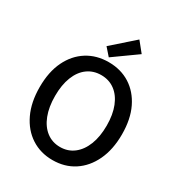

<svg xmlns="http://www.w3.org/2000/svg" viewBox="-227 -1135 1208 1298"><g transform="rotate(30 377.0 -486.0)"><path d="M377 14Q283 14 210.5 -33Q138 -80 97 -166.5Q56 -253 56 -371Q56 -490 97 -574.5Q138 -659 210.5 -704.5Q283 -750 377 -750Q472 -750 544 -704.5Q616 -659 657 -574.5Q698 -490 698 -371Q698 -253 657 -166.5Q616 -80 544 -33Q472 14 377 14ZM377 -88Q438 -88 483.5 -123Q529 -158 554 -221.5Q579 -285 579 -371Q579 -457 554 -519.5Q529 -582 483.5 -615.5Q438 -649 377 -649Q316 -649 270.5 -615.5Q225 -582 200.5 -519.5Q176 -457 176 -371Q176 -285 200.5 -221.5Q225 -158 270.5 -123Q316 -88 377 -88ZM360 -778 309 -836 479 -986 542 -908Z"/></g></svg>

Font: Noto Sans TC Thin Medium
Style: Regular
Weight: 500
Version: Version 2.004-H2;hotconv 1.0.118;makeotfexe 2.5.65603